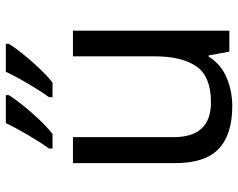

<svg xmlns="http://www.w3.org/2000/svg" viewBox="-99 -707 816 658"><g transform="rotate(-90 309.0 -378.0)"><path d="M533 -536V0H461L448 -71H444Q418 -29 372 -9.5Q326 10 274 10Q177 10 128 -36.5Q79 -83 79 -185V-536H168V-191Q168 -63 287 -63Q376 -63 410.5 -113Q445 -163 445 -257V-536ZM488 -756Q478 -739 455 -710Q432 -681 405 -652.5Q378 -624 355 -606H305V-618Q319 -637 335 -663Q351 -689 366.5 -716.5Q382 -744 392 -766H488ZM312 -756Q302 -739 279 -710Q256 -681 229 -652.5Q202 -624 179 -606H129V-618Q150 -647 175 -689.5Q200 -732 216 -766H312Z"/></g></svg>

Font: Noto Sans Tifinagh Rhissa Ixa
Style: Regular
Weight: 400
Designer: JamraPatel
Foundry: JamraPatel LLC
Version: Version 2.006; ttfautohint (v1.8.4.7-5d5b)